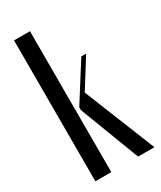

<svg xmlns="http://www.w3.org/2000/svg" viewBox="-180 -762 691 825"><g transform="rotate(-30 165.5 -349.5)"><path d="M117 0H38V-699H117ZM189 -353 331 0H250L137 -296V-310L254 -495H278Z"/></g></svg>

Font: Moniqa SemBd Narrow Heading
Style: Regular
Weight: 600
Width: 4
Designer: Rajesh Rajput
Foundry: Rajesh Rajput
Version: Version 1.000